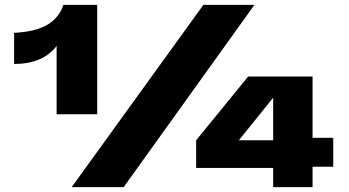

<svg xmlns="http://www.w3.org/2000/svg" viewBox="-20 -770 1434 790"><path d="M787.1 -79.1V-192.9L1001 -455.1H1266.1V-203.1H1351.1V-84H1266.1V0H1104V-79.1ZM962.9 -192.9H1104V-368.2ZM816.9 -750H1026.9L488.8 0H274.9ZM38.1 -634.8Q127.9 -639.6 175.8 -668.7Q223.6 -697.8 241.2 -750H379.9V-299.8H212.9V-581.1Q156.7 -506.8 38.1 -506.8Z"/></svg>

Font: Mattone
Style: Bold
Weight: 700
Width: 6
Designer: Nunzio Mazzaferro
Foundry: Collletttivo
Version: Version 2.000;Glyphs 3.2 (3217)